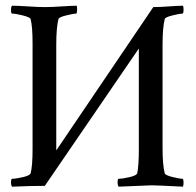

<svg xmlns="http://www.w3.org/2000/svg" viewBox="-20 -666 701 688"><path d="M181.6 -127 529.3 -640.6Q552.7 -640.6 586.4 -643.1Q620.1 -645.5 635.7 -645.5Q637.7 -641.6 637.7 -631.8Q637.7 -617.2 633.8 -617.2Q624 -617.2 598.1 -610.8Q572.3 -604.5 570.3 -597.7Q562.5 -566.4 562.5 -506.8V-135.7Q562.5 -75.2 570.3 -44.9Q572.3 -38.1 598.1 -31.7Q624 -25.4 633.8 -25.4Q637.7 -25.4 637.7 -10.7Q637.7 -2.9 635.7 2.9Q538.1 -2 523.4 -2Q517.6 -2 405.3 2.9Q401.4 -1 401.4 -13.2Q401.4 -25.4 405.3 -25.4Q418.9 -25.4 443.8 -31.2Q468.8 -37.1 471.7 -44.9Q477.5 -72.3 477.5 -131.8V-492.2L140.6 0Q90.8 0 23.4 2.9Q19.5 -1 19.5 -11.7Q19.5 -25.4 23.4 -25.4Q37.1 -25.4 62 -31.2Q86.9 -37.1 89.8 -44.9Q96.7 -71.3 96.7 -131.8V-510.7Q96.7 -570.3 89.8 -597.7Q86.9 -604.5 61.5 -610.8Q36.1 -617.2 23.4 -617.2Q19.5 -617.2 19.5 -630.9Q19.5 -643.6 23.4 -645.5Q43 -645.5 80.1 -643.1Q117.2 -640.6 140.6 -640.6Q165 -640.6 202.1 -643.1Q239.3 -645.5 254.9 -645.5Q256.8 -641.6 256.3 -629.4Q255.9 -617.2 252.9 -617.2Q243.2 -617.2 217.3 -610.8Q191.4 -604.5 189.5 -597.7Q181.6 -566.4 181.6 -506.8Z"/></svg>

Font: Crimson Text
Style: Roman
Weight: 400
Version: Version 0.13